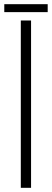

<svg xmlns="http://www.w3.org/2000/svg" viewBox="-32 -898 248 918"><path d="M67.5 0V-800H116.5V0ZM-11.5 -878H196V-840H-11.5Z"/></svg>

Font: Big Shoulders Stencil Text Thin ExtraLight
Style: Regular
Weight: 250
Version: Version 2.001